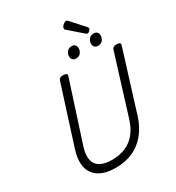

<svg xmlns="http://www.w3.org/2000/svg" viewBox="-325 -1650 1710 1862"><g transform="rotate(-30 529.5 -719.0)"><path d="M415 19Q332 19 272 -4.5Q212 -28 178 -73Q144 -118 139 -184Q134 -250 161 -336L369 -988Q374 -1002 385.5 -1008.5Q397 -1015 421 -1015Q444 -1015 455 -1008Q466 -1001 461 -985L247 -324Q218 -235 231 -177.5Q244 -120 293.5 -93Q343 -66 423 -66Q511 -66 577.5 -95.5Q644 -125 690 -182.5Q736 -240 762 -324L968 -988Q973 -1002 984.5 -1008.5Q996 -1015 1019 -1015Q1067 -1015 1058 -985L849 -313Q815 -204 753.5 -130Q692 -56 607 -18.5Q522 19 415 19ZM610 -1092Q589 -1092 575 -1105Q561 -1118 561 -1144Q561 -1171 579.5 -1194.5Q598 -1218 634 -1218Q654 -1218 668 -1205.5Q682 -1193 682 -1167Q682 -1140 665 -1116Q648 -1092 610 -1092ZM856 -1092Q836 -1092 821.5 -1105Q807 -1118 807 -1144Q807 -1171 825.5 -1194.5Q844 -1218 880 -1218Q900 -1218 914.5 -1205.5Q929 -1193 929 -1167Q929 -1140 911.5 -1116Q894 -1092 856 -1092ZM829 -1246Q825 -1246 820 -1249Q815 -1252 810 -1256L667 -1380Q657 -1388 654.5 -1393Q652 -1398 652 -1405Q652 -1416 661.5 -1428Q671 -1440 684 -1448.5Q697 -1457 706 -1457Q713 -1457 717.5 -1454Q722 -1451 727 -1446L859 -1300Q865 -1293 866 -1289.5Q867 -1286 867 -1283Q867 -1273 853.5 -1259.5Q840 -1246 829 -1246Z"/></g></svg>

Font: Playwrite MX
Style: Regular
Weight: 400
Designer: Veronika Burian, José Scaglione
Foundry: TypeTogether
Version: Version 1.002